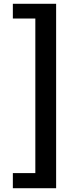

<svg xmlns="http://www.w3.org/2000/svg" viewBox="-20 -823 418 1016"><path d="M48 93H167V-725H48V-803H277V173H48Z"/></svg>

Font: `nÑOS-|
Style: Bold
Weight: 700
Designer: Ryoko NISHIZUKA ¬âXZm¬º[P (kana & ideographs); Paul D. Hunt (Latin, Greek & Cyrillic); Wenlong ZHANG _ e¬á¬ü¬ô (bopomof
Foundry: Adobe Systems Incorporated
Version: Version 1.00 June 24, 2014, initial release